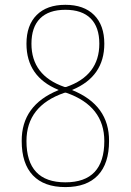

<svg xmlns="http://www.w3.org/2000/svg" viewBox="-20 -760 540 790"><path d="M244.1 -377.9Q88.9 -324.2 88.9 -179.7Q88.9 -9.8 249 -9.8Q409.2 -9.8 409.2 -179.7Q409.2 -323.2 253.9 -377.9Q249 -379.9 244.1 -377.9ZM109.4 -580.1Q109.4 -449.2 245.1 -402.3Q249 -401.4 252.9 -402.3Q388.7 -449.2 388.7 -580.1Q388.7 -648.4 353 -684.1Q317.4 -719.7 249 -719.7Q180.7 -719.7 145 -684.1Q109.4 -648.4 109.4 -580.1ZM219.7 -388.7Q220.7 -388.7 220.7 -389.6Q220.7 -390.6 219.7 -390.6Q88.9 -444.3 88.9 -580.1Q88.9 -656.2 130.9 -698.2Q172.9 -740.2 249 -740.2Q325.2 -740.2 367.2 -698.2Q409.2 -656.2 409.2 -580.1Q409.2 -445.3 278.3 -390.6Q277.3 -390.6 277.3 -389.6Q277.3 -388.7 278.3 -388.7Q429.7 -327.1 428.7 -179.7Q428.7 -86.9 382.8 -38.6Q336.9 9.8 249 9.8Q161.1 9.8 115.2 -38.6Q69.3 -86.9 69.3 -179.7Q68.4 -327.1 219.7 -388.7Z"/></svg>

Font: Rounded-X Mgen+ 1mn thin
Style: Regular
Weight: 100
Designer: [Source Han Sans]
Ryoko NISHIZUKA  (kana & ideographs); Paul D. Hunt (Latin, Greek & Cyrillic); Wenlong ZHANG  (bopomofo
Version: Version 1.059.20150602